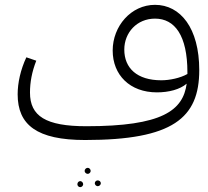

<svg xmlns="http://www.w3.org/2000/svg" viewBox="-20 -566 861 794"><path d="M621 -546C522 -546 446 -458 446 -357C446 -256 517 -184 629 -184C678 -184 724 -196 752 -220C737 -109 651 -44 337 -44C169 -44 104 -86 104 -183C104 -226 112 -269 130 -315L89 -329C65 -278 53 -223 53 -176C53 -49 133 13 332 13C695 13 804 -78 804 -276C804 -450 726 -546 621 -546ZM647 -234C547 -234 494 -284 494 -361C494 -431 546 -489 621 -489C703 -489 755 -419 755 -267V-260C725 -243 681 -234 647 -234ZM343 128C336 128 330 134 330 141C330 147 336 153 343 153C349 153 355 147 355 141C355 134 349 128 343 128ZM384 180C378 180 372 185 372 192C372 198 378 204 384 204C391 204 397 198 397 192C397 185 391 180 384 180ZM312 183C305 183 300 189 300 196C300 202 305 208 312 208C318 208 324 202 324 196C324 189 318 183 312 183Z"/></svg>

Font: FiraGO Light
Style: Regular
Weight: 300
Designer: bBox Type
Foundry: bBox Type GmbH
Version: Version 1.001;PS 001.001;hotconv 1.0.88;makeotf.lib2.5.64775